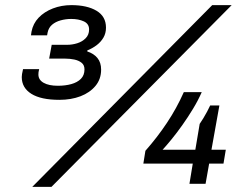

<svg xmlns="http://www.w3.org/2000/svg" viewBox="-20 -718 986 750"><path d="M106 12 809 -698H885L181 12ZM212 -328Q140 -328 102.5 -351.5Q65 -375 65 -417Q65 -421 66 -428.5Q67 -436 70 -448H133Q131 -441 130.5 -436Q130 -431 130 -427Q130 -406 150.5 -394.5Q171 -383 206 -383Q235 -383 258.5 -389.5Q282 -396 296 -410Q310 -424 310 -447Q310 -464 298.5 -473Q287 -482 270 -485.5Q253 -489 235 -489H172L182 -543H243Q262 -543 281.5 -549Q301 -555 314.5 -568.5Q328 -582 328 -603Q328 -625 307.5 -634.5Q287 -644 258 -644Q237 -644 217 -638.5Q197 -633 183.5 -621.5Q170 -610 166 -591L164 -580H101L103 -594Q109 -626 131 -649Q153 -672 186.5 -685Q220 -698 259 -698Q320 -698 357 -676Q394 -654 394 -610Q394 -588 384 -571Q374 -554 357.5 -541.5Q341 -529 321 -521V-517Q346 -509 360.5 -491.5Q375 -474 375 -446Q375 -409 353 -382.5Q331 -356 294.5 -342Q258 -328 212 -328ZM720 0 733 -79H540L548 -129Q594 -181 632 -238Q670 -295 698 -358H768Q754 -326 734 -293Q714 -260 692 -229Q670 -198 649.5 -173Q629 -148 615 -133H743L760 -234Q767 -244 774.5 -256.5Q782 -269 789 -282Q796 -295 801 -306H837L806 -133H862L853 -79H797L783 0Z"/></svg>

Font: Archivo SemiExpanded
Style: Italic
Weight: 400
Width: 6
Italic angle: -10°
Designer: Hector Gatti
Foundry: Omnibus-Type
Version: Version 2.001